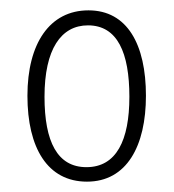

<svg xmlns="http://www.w3.org/2000/svg" viewBox="-20 -744 336 371"><path d="M262 -559C262 -658 226 -724 151 -724C76 -724 33 -660 33 -559C33 -458 72 -393 148 -393C225 -393 262 -462 262 -559ZM66 -557C66 -649 98 -695 150 -695C207 -695 230 -642 230 -557C230 -473 205 -421 147 -421C91 -421 66 -470 66 -557Z"/></svg>

Font: Noto Sans Thai Looped ExtraCondensed ExtraLight
Style: Regular
Weight: 200
Width: 2
Designer: Sasikarn Vongin, Ben Mitchell
Foundry: The Fontpad Ltd
Version: Version 1.001